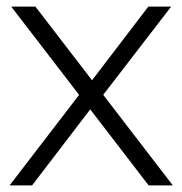

<svg xmlns="http://www.w3.org/2000/svg" viewBox="-20 -560 551 580"><path d="M14 -540H87L502 0H429ZM234 -293 288 -276 77 0H9ZM221 -269 428 -540H497L276 -253Z"/></svg>

Font: Pathway Extreme 28pt ExtraLight
Style: Regular
Weight: 250
Designer: Eduardo Rodriguez Tunni
Foundry: Eduardo Rodriguez Tunni
Version: Version 1.001;gftools[0.9.26]